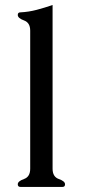

<svg xmlns="http://www.w3.org/2000/svg" viewBox="-20 -734 332 754"><path d="M186.5 -71.3Q186.5 -39.6 210.9 -31Q235.4 -22.5 235.4 -10.3Q235.4 0 225.6 0H60.1Q49.8 0 49.8 -10.3Q49.8 -22.5 74.2 -31Q98.6 -39.6 98.6 -71.3V-613.8Q98.6 -645 74.2 -653.8Q49.8 -662.6 49.8 -675.3Q49.8 -685.5 60.1 -685.5Q92.3 -687 123.8 -695.3Q155.3 -703.6 186.5 -714.4Z"/></svg>

Font: Caudex
Style: Regular
Weight: 400
Version: Version 1.01